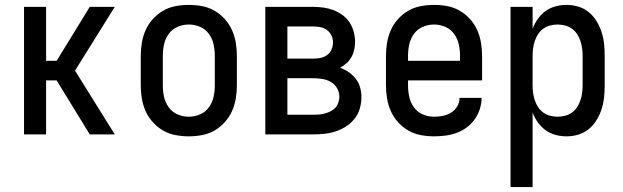

<svg xmlns="http://www.w3.org/2000/svg" viewBox="-20 -548 2540 783"><path d="M346 0 211 -220H168V0H78V-520H168V-300H211L346 -520H448L286 -260L448 0Z M750 8Q723 8 696 3Q669 -2 645.5 -15.5Q622 -29 603.5 -49.5Q585 -70 574 -94.5Q563 -119 558.5 -146Q554 -173 554 -200V-320Q554 -347 558.5 -374Q563 -401 574 -425.5Q585 -450 603.5 -470.5Q622 -491 645.5 -504.5Q669 -518 696 -523Q723 -528 750 -528Q777 -528 804 -523Q831 -518 854.5 -504.5Q878 -491 896.5 -470.5Q915 -450 926 -425.5Q937 -401 941.5 -374Q946 -347 946 -320V-200Q946 -173 941.5 -146Q937 -119 926 -94.5Q915 -70 896.5 -49.5Q878 -29 854.5 -15.5Q831 -2 804 3Q777 8 750 8ZM750 -72Q774 -72 796 -81.5Q818 -91 832 -110.5Q846 -130 851 -153Q856 -176 856 -200V-320Q856 -344 851 -367Q846 -390 832 -409.5Q818 -429 796 -438.5Q774 -448 750 -448Q726 -448 704 -438.5Q682 -429 668 -409.5Q654 -390 649 -367Q644 -344 644 -320V-200Q644 -176 649 -153Q654 -130 668 -110.5Q682 -91 704 -81.5Q726 -72 750 -72Z M1062 0V-520H1258Q1279 -520 1300 -517Q1321 -514 1340.5 -506.5Q1360 -499 1377 -486.5Q1394 -474 1405.5 -456.5Q1417 -439 1422.5 -418.5Q1428 -398 1428 -377Q1428 -361 1424.5 -345Q1421 -329 1413 -315Q1405 -301 1393 -290Q1381 -279 1367 -272Q1386 -265 1402.5 -253.5Q1419 -242 1431 -226.5Q1443 -211 1448.5 -191.5Q1454 -172 1454 -152Q1454 -129 1447.5 -106Q1441 -83 1426.5 -64.5Q1412 -46 1392 -33Q1372 -20 1350 -12.5Q1328 -5 1304.5 -2.5Q1281 0 1258 0ZM1152 -309H1258Q1273 -309 1287.5 -312Q1302 -315 1314 -323.5Q1326 -332 1332 -346Q1338 -360 1338 -375Q1338 -390 1331.5 -403.5Q1325 -417 1313.5 -425.5Q1302 -434 1287.5 -437Q1273 -440 1258 -440H1152ZM1152 -80H1258Q1270 -80 1282 -81Q1294 -82 1306 -85.5Q1318 -89 1329 -94.5Q1340 -100 1348 -109Q1356 -118 1360 -130Q1364 -142 1364 -154Q1364 -172 1354.5 -188.5Q1345 -205 1329 -214Q1313 -223 1294.5 -226Q1276 -229 1258 -229H1152Z M1750 8Q1723 8 1696 3Q1669 -2 1645.5 -15.5Q1622 -29 1603.5 -49.5Q1585 -70 1574 -94.5Q1563 -119 1558.5 -146Q1554 -173 1554 -200V-320Q1554 -347 1558.5 -374Q1563 -401 1574 -425.5Q1585 -450 1603.5 -470.5Q1622 -491 1645.5 -504.5Q1669 -518 1696 -523Q1723 -528 1750 -528Q1777 -528 1804 -523Q1831 -518 1854.5 -504.5Q1878 -491 1896.5 -470.5Q1915 -450 1926 -425.5Q1937 -401 1941.5 -374Q1946 -347 1946 -320V-220H1644V-200Q1644 -176 1649 -153Q1654 -130 1668 -110.5Q1682 -91 1704 -81.5Q1726 -72 1750 -72Q1768 -72 1786 -75.5Q1804 -79 1819.5 -88.5Q1835 -98 1844.5 -114Q1854 -130 1854 -149H1944Q1944 -125 1936.5 -102.5Q1929 -80 1915.5 -61Q1902 -42 1883 -28Q1864 -14 1842 -6Q1820 2 1796.5 5Q1773 8 1750 8ZM1856 -300V-320Q1856 -344 1851 -367Q1846 -390 1832 -409.5Q1818 -429 1796 -438.5Q1774 -448 1750 -448Q1726 -448 1704 -438.5Q1682 -429 1668 -409.5Q1654 -390 1649 -367Q1644 -344 1644 -320V-300Z M2062 215V-520H2152V-431Q2160 -452 2173.5 -471Q2187 -490 2205 -503Q2223 -516 2245 -522Q2267 -528 2290 -528Q2315 -528 2338.5 -521Q2362 -514 2381 -498.5Q2400 -483 2413 -461.5Q2426 -440 2433.5 -416.5Q2441 -393 2443.5 -369Q2446 -345 2446 -320V-200Q2446 -175 2443.5 -151Q2441 -127 2433.5 -103.5Q2426 -80 2413 -58.5Q2400 -37 2381 -21.5Q2362 -6 2338.5 1Q2315 8 2290 8Q2267 8 2245 2Q2223 -4 2205 -17Q2187 -30 2173.5 -49Q2160 -68 2152 -89V215ZM2254 -72Q2269 -72 2284.5 -76Q2300 -80 2312.5 -89Q2325 -98 2333.5 -111Q2342 -124 2347 -139Q2352 -154 2354 -169.5Q2356 -185 2356 -200V-320Q2356 -335 2354 -350.5Q2352 -366 2347 -381Q2342 -396 2333.5 -409Q2325 -422 2312.5 -431Q2300 -440 2284.5 -444Q2269 -448 2254 -448Q2239 -448 2223.5 -444Q2208 -440 2195.5 -431Q2183 -422 2174.5 -409Q2166 -396 2161 -381Q2156 -366 2154 -350.5Q2152 -335 2152 -320V-200Q2152 -185 2154 -169.5Q2156 -154 2161 -139Q2166 -124 2174.5 -111Q2183 -98 2195.5 -89Q2208 -80 2223.5 -76Q2239 -72 2254 -72Z"/></svg>

Font: Iosevka Bendy Medium
Style: Regular
Weight: 500
Monospace: yes
Designer: Belleve Invis
Foundry: Belleve Invis
Version: Version 30.1.2